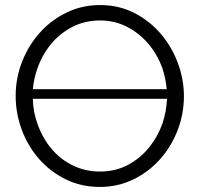

<svg xmlns="http://www.w3.org/2000/svg" viewBox="-20 -735 799 760"><path d="M375 5Q301 5 239.5 -25.5Q178 -56 134 -106.5Q90 -157 66 -222Q42 -287 42 -355Q42 -426 67.5 -491Q93 -556 138 -606Q183 -656 244 -685.5Q305 -715 376 -715Q451 -715 512 -683.5Q573 -652 616.5 -601Q660 -550 684 -485.5Q708 -421 708 -354Q708 -283 682.5 -218Q657 -153 612.5 -103.5Q568 -54 507 -24.5Q446 5 375 5ZM623 -246Q639 -294 641 -344H110Q111 -292 129 -243Q148 -189 183 -147Q218 -105 267.5 -80.5Q317 -56 376 -56Q437 -56 486 -82Q535 -108 569.5 -150.5Q604 -193 623 -246ZM128 -464Q114 -424 110 -382H640Q636 -426 622 -467Q602 -521 566.5 -562.5Q531 -604 482.5 -629Q434 -654 376 -654Q315 -654 265.5 -628Q216 -602 181.5 -560Q147 -518 128 -464Z"/></svg>

Font: Rising Sun Light
Style: Regular
Weight: 300
Designer: Matt McInerney, Pablo Impallari, Rodrigo Fuenzalida (Raleway font), Stephen Hutchings (Greek), Cristiano Sobral (main ch
Foundry: The Rising Sun Project Authors
Version: Version 4.327; ttfautohint (v1.8.4.7-5d5b-dirty)